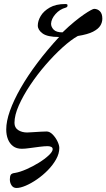

<svg xmlns="http://www.w3.org/2000/svg" viewBox="-20 -734 529 955"><path d="M62 201Q46 201 37.5 188Q29 175 29 159Q29 143 33.5 135.5Q38 128 55 126Q79 122 111 108Q143 94 173 75.5Q203 57 222.5 38.5Q242 20 242 8Q242 0 234.5 -3.5Q227 -7 217 -7Q202 -7 177.5 -4Q153 -1 128.5 2.5Q104 6 89 6Q62 6 45 -7Q28 -20 19.5 -41.5Q11 -63 11 -90Q11 -131 29.5 -183Q48 -235 82.5 -295.5Q117 -356 165.5 -420.5Q214 -485 274 -550Q216 -550 192 -567.5Q168 -585 168 -607Q168 -630 182.5 -654.5Q197 -679 227.5 -696.5Q258 -714 305 -714Q310 -714 313 -713Q316 -712 316 -704Q316 -703 313.5 -700Q311 -697 307 -696Q277 -688 256 -664Q235 -640 234 -616Q234 -600 247 -586.5Q260 -573 291 -573Q323 -604 350 -626Q377 -648 397.5 -662Q418 -676 431 -683Q444 -690 448 -690Q465 -690 477 -678Q489 -666 489 -641Q489 -623 479 -606.5Q469 -590 443 -576.5Q417 -563 367 -555Q333 -536 291 -498Q249 -460 207 -411.5Q165 -363 130 -310.5Q95 -258 73.5 -209.5Q52 -161 52 -123Q52 -99 70.5 -87Q89 -75 115 -75Q123 -75 143 -76.5Q163 -78 183.5 -79Q204 -80 212 -80Q227 -80 241.5 -65.5Q256 -51 265.5 -31.5Q275 -12 275 2Q275 30 259 58.5Q243 87 218 112.5Q193 138 164 158Q135 178 108 189.5Q81 201 62 201Z"/></svg>

Font: EB Garamond
Style: Italic
Weight: 400
Italic angle: -17.2°
Designer: Georg Duffner and Octavio Pardo
Foundry: Georg Duffner
Version: Version 1.001